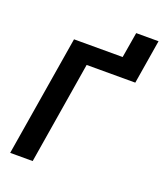

<svg xmlns="http://www.w3.org/2000/svg" viewBox="-159 -994 933 1098"><g transform="rotate(20 307.0 -445.0)"><path d="M35 0H172L274 -622H570L614 -890H478L452 -735H156Z"/></g></svg>

Font: Iosevka Sparkle XBdObl
Style: Regular
Weight: 800
Italic angle: -9°
Designer: Belleve Invis
Foundry: Belleve Invis
Version: Version 4.5.0; ttfautohint (v1.8.3)